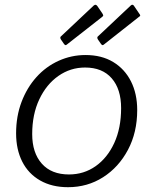

<svg xmlns="http://www.w3.org/2000/svg" viewBox="-20 -769 638 799"><path d="M263 10Q196 10 147 -18Q98 -46 72.5 -96.5Q47 -147 47 -214Q47 -285 69.5 -344.5Q92 -404 131.5 -448Q171 -492 224 -516Q277 -540 336 -540Q403 -540 451 -511Q499 -482 525 -430.5Q551 -379 551 -311Q551 -218 512.5 -145.5Q474 -73 409 -31.5Q344 10 263 10ZM267 -43Q329 -43 378 -77.5Q427 -112 455.5 -174Q484 -236 484 -319Q484 -398 445 -443Q406 -488 334 -488Q273 -488 223 -453Q173 -418 143.5 -355.5Q114 -293 114 -211Q114 -133 154 -88Q194 -43 267 -43ZM385 -744 406 -713Q409 -708 409.5 -705Q410 -702 403 -697L260 -585Q255 -580 251.5 -581.5Q248 -583 245 -588L234 -604Q231 -608 231 -612Q231 -616 233 -617L370 -746Q375 -750 378.5 -749Q382 -748 385 -744ZM538 -744 559 -713Q563 -708 563.5 -705Q564 -702 556 -697L414 -585Q409 -580 405.5 -581.5Q402 -583 399 -588L388 -604Q385 -608 385 -612Q385 -616 387 -617L524 -746Q528 -750 532 -749Q536 -748 538 -744Z"/></svg>

Font: Libre Franklin Light
Style: Italic
Weight: 300
Italic angle: -8°
Designer: Pablo Impallari, Rodrigo Fuenzalida, Nhung Nguyen
Foundry: Impallari Type
Version: Version 3.000